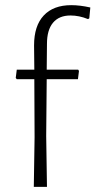

<svg xmlns="http://www.w3.org/2000/svg" viewBox="-20 -724 370 744"><path d="M330 -695 326 -653 321 -650Q287 -664 253 -664Q209 -664 185.5 -636Q162 -608 162 -554L161 -454H283L286 -449L282 -417H161L159 -197L162 0H111L114 -192L113 -417H45L41 -422L45 -454H113L112 -548Q112 -624 149.5 -664Q187 -704 256 -704Q290 -704 330 -695Z"/></svg>

Font: Luna Sans Light
Style: Regular
Weight: 300
Designer: Juan Pablo del Peral
Foundry: Huerta Tipografica
Version: Version 2.001; ttfautohint (v1.5)